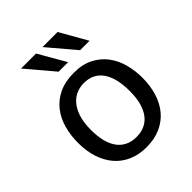

<svg xmlns="http://www.w3.org/2000/svg" viewBox="-201 -826 954 954"><g transform="rotate(-45 275.5 -349.0)"><path d="M503.4 -250Q503.4 -192.9 488.5 -145.3Q473.6 -97.7 444.6 -63.2Q415.5 -28.8 372.6 -9.8Q329.6 9.3 273.4 9.3Q220.2 9.3 178.2 -9.3Q136.2 -27.8 107.4 -61.5Q78.6 -95.2 63.2 -142.1Q47.9 -189 47.9 -245.6Q47.9 -299.3 61 -346.9Q74.2 -394.5 102.3 -430.4Q130.4 -466.3 174.3 -487.3Q218.3 -508.3 279.3 -508.3Q339.4 -508.3 381.8 -486.6Q424.3 -464.8 451.4 -428.7Q478.5 -392.6 491 -345.9Q503.4 -299.3 503.4 -250ZM138.7 -246.1Q138.7 -205.6 146.5 -171.9Q154.3 -138.2 170.7 -113.8Q187 -89.4 212.9 -75.7Q238.8 -62 275.4 -62Q304.7 -62 329.8 -72.5Q355 -83 373.3 -105.7Q391.6 -128.4 401.9 -163.6Q412.1 -198.7 412.1 -248Q412.1 -339.4 377.9 -388.2Q343.8 -437 278.3 -437Q251 -437 225.8 -426.5Q200.7 -416 181.2 -392.8Q161.6 -369.6 150.1 -333.5Q138.7 -297.4 138.7 -246.1ZM447.3 -565.4H380.9L259.8 -708.5H365.7ZM296.9 -565.4H230L108.9 -708.5H214.4Z"/></g></svg>

Font: Shanti
Style: Regular
Weight: 400
Designer: vernon adams
Foundry: vernon adams
Version: Version 1.000